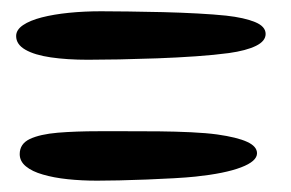

<svg xmlns="http://www.w3.org/2000/svg" viewBox="-20 -478 514 339"><path d="M135.1 -372.5Q98.4 -372.5 69.7 -376.7Q40.9 -380.9 24.7 -390.3Q8.5 -399.6 8.5 -414.4Q8.5 -425.3 20.6 -433.6Q32.8 -441.9 53.8 -447.3Q74.9 -452.7 101.8 -455.4Q128.7 -458.1 158.4 -458.1Q178.1 -458.1 206.8 -457.7Q235.5 -457.4 267.5 -456.6Q299.4 -455.8 328.9 -454.2Q358.3 -452.6 379.3 -450.4Q411.5 -446.8 430.2 -439.1Q449 -431.4 449 -418.1Q449 -405.4 431.9 -397Q414.8 -388.6 384.1 -384.3Q358.8 -380.9 325.8 -378.6Q292.9 -376.3 257.7 -375Q222.5 -373.8 190.4 -373.1Q158.4 -372.5 135.1 -372.5ZM151.5 -159Q124.1 -159 99.5 -161.6Q74.8 -164.2 55.8 -169.8Q36.7 -175.2 25.7 -184.3Q14.8 -193.3 14.8 -205.9Q14.8 -224.1 32.7 -232.6Q50.6 -241 82.1 -243.7Q113.6 -246.3 154.1 -246.3Q174.6 -246.3 202.2 -246.3Q229.9 -246.4 259.9 -246.1Q290 -245.8 317.2 -244.5Q344.5 -243.2 363.5 -240.6Q398.8 -235.6 416.2 -227.6Q433.8 -219.6 433.8 -207.4Q433.8 -193.2 405.6 -182.5Q377.4 -171.7 325.3 -166.2Q310.2 -164.6 287.2 -163.3Q264.3 -162.1 238.9 -161Q213.4 -160 190.3 -159.5Q167.2 -159 151.5 -159Z"/></svg>

Font: Gluten Thin
Style: Regular
Weight: 100
Designer: Tyler Finck
Foundry: Etcetera Type Company
Version: Version 1.300